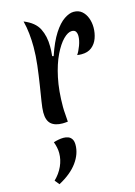

<svg xmlns="http://www.w3.org/2000/svg" viewBox="-135 -668 746 1061"><g transform="rotate(-15 237.5 -138.0)"><path d="M221 -370Q247 -447 276.5 -492.5Q306 -538 336 -558Q366 -578 390 -578Q419 -578 437.5 -562Q456 -546 465.5 -520.5Q475 -495 475 -466Q475 -434 464.5 -405Q454 -376 431.5 -358Q409 -340 373 -340Q367 -340 361 -340.5Q355 -341 348 -342Q360 -359 371 -388.5Q382 -418 382 -442Q382 -458 375.5 -468Q369 -478 353 -478Q331 -478 304.5 -451.5Q278 -425 253.5 -374.5Q229 -324 213.5 -251Q198 -178 198 -85Q198 -65 200 -44Q202 -23 203 0Q193 1 186 1.5Q179 2 173 2Q130 2 107.5 -18Q85 -38 85 -84Q85 -106 91.5 -146.5Q98 -187 106 -238Q114 -289 120.5 -343.5Q127 -398 127 -448Q127 -487 123 -525Q119 -563 110 -598Q172 -573 194 -529Q216 -485 216 -427Q216 -417 215.5 -402.5Q215 -388 213 -372ZM99 90Q111 86 126.5 83Q142 80 156 80Q170 80 182.5 84.5Q195 89 203 101Q211 113 211 134Q211 186 175.5 235Q140 284 69 322L48 296Q79 266 95.5 229.5Q112 193 112 155Q112 139 108.5 122.5Q105 106 99 90Z"/></g></svg>

Font: Merienda
Style: Regular
Weight: 400
Designer: Eduardo Rodriguez Tunni
Foundry: Eduardo Rodriguez Tunni
Version: Version 2.001